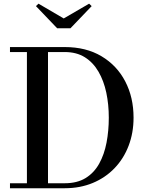

<svg xmlns="http://www.w3.org/2000/svg" viewBox="-20 -1000 787 1020"><path d="M324 -750Q437.5 -750 519.2 -701.2Q601 -652.5 645.2 -567.8Q689.5 -483 689.5 -375Q689.5 -294 663.2 -225.5Q637 -157 588.5 -106.5Q540 -56 472.8 -28Q405.5 0 324 0H33V-26.5H123V-723.5H33V-750ZM235 -26.5H324Q390 -26.5 435 -54.2Q480 -82 507 -130.8Q534 -179.5 546 -242.5Q558 -305.5 558 -375Q558 -444.5 544.8 -507.5Q531.5 -570.5 503.2 -619.2Q475 -668 430.8 -695.8Q386.5 -723.5 324 -723.5H235ZM283.5 -850 171 -967.5 184.5 -980.5 318.5 -902 453.5 -980.5 467 -967.5 354.5 -850Z"/></svg>

Font: Bodoni Moda 9pt Medium
Style: Regular
Weight: 500
Designer: Owen Earl
Foundry: indestructible type
Version: Version 2.005